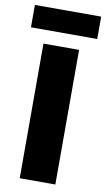

<svg xmlns="http://www.w3.org/2000/svg" viewBox="-92 -869 505 913"><g transform="rotate(10 160.0 -412.0)"><path d="M72 0V-650H244V0ZM0 -716V-824H320V-716Z"/></g></svg>

Font: Source Sans 3 ExtraLight Black
Style: Regular
Weight: 900
Version: Version 3.052;hotconv 1.1.0;makeotfexe 2.6.0